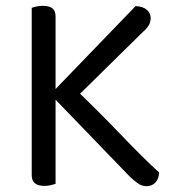

<svg xmlns="http://www.w3.org/2000/svg" viewBox="-20 -633 606 660"><path d="M152 -310 215 -350Q321 -248 397.5 -168Q474 -88 527 -40Q526 -18 514 -5.5Q502 7 484 7Q467 7 453.5 -3Q440 -13 426 -26ZM226 -282 145 -300 446 -612Q472 -611 485 -599Q498 -587 498 -571Q498 -558 491.5 -546.5Q485 -535 471 -523ZM89 -367H171V-1Q165 1 155 3.5Q145 6 133 6Q111 6 100 -3Q89 -12 89 -31ZM171 -300H89V-606Q94 -608 104.5 -610.5Q115 -613 127 -613Q149 -613 160 -604.5Q171 -596 171 -576Z"/></svg>

Font: Baloo Paaji 2
Style: Regular
Weight: 400
Designer: Shuchita Grover, Noopur Datye and Ek Type
Foundry: Ek Type
Version: Version 1.700